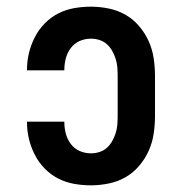

<svg xmlns="http://www.w3.org/2000/svg" viewBox="-20 -548 540 576"><path d="M253 8Q227 8 202 3.5Q177 -1 154.5 -12.5Q132 -24 114 -42.5Q96 -61 84.5 -83.5Q73 -106 67 -130.5Q61 -155 61 -181V-183H173V-182Q173 -164 177.5 -147Q182 -130 192.5 -116Q203 -102 219 -95Q235 -88 253 -88Q266 -88 278.5 -92Q291 -96 300.5 -104.5Q310 -113 316.5 -124.5Q323 -136 327 -148.5Q331 -161 332 -174Q333 -187 333 -200V-320Q333 -333 332 -346Q331 -359 327 -371.5Q323 -384 316.5 -395.5Q310 -407 300.5 -415.5Q291 -424 278.5 -428Q266 -432 253 -432Q235 -432 219 -425Q203 -418 192.5 -404Q182 -390 177.5 -373Q173 -356 173 -338V-337H61V-339Q61 -365 67 -389.5Q73 -414 84.5 -436.5Q96 -459 114 -477.5Q132 -496 154.5 -507.5Q177 -519 202 -523.5Q227 -528 253 -528Q279 -528 306 -522.5Q333 -517 356 -504Q379 -491 397 -470Q415 -449 426 -424.5Q437 -400 441 -373.5Q445 -347 445 -320V-200Q445 -173 441 -146.5Q437 -120 426 -95.5Q415 -71 397 -50Q379 -29 356 -16Q333 -3 306 2.5Q279 8 253 8Z"/></svg>

Font: Iosevka Curly Slab
Style: Bold
Weight: 700
Monospace: yes
Designer: Belleve Invis
Foundry: Belleve Invis
Version: Version 22.1.2; ttfautohint (v1.8.4)